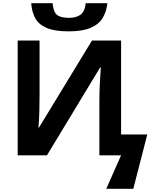

<svg xmlns="http://www.w3.org/2000/svg" viewBox="-20 -966 956 1194"><path d="M407 -771Q319 -771 269.5 -792.5Q220 -814 199 -853Q178 -892 174 -946H307Q312 -891 335 -873Q358 -855 410 -855Q453 -855 480.5 -874.5Q508 -894 513 -946H648Q642 -894 618.5 -854.5Q595 -815 544 -793Q493 -771 407 -771ZM641 208 733 0H598V-343Q598 -392 601 -449Q604 -506 607 -547H603L272 0H90V-714H226V-369Q226 -323 224.5 -269Q223 -215 219 -172H222L552 -714H733V-130H896L809 208Z"/></svg>

Font: Noto IKEA Arabic
Style: Bold
Weight: 700
Designer: Monotype Design Team
Foundry: Monotype Imaging Inc.
Version: Version 1.200